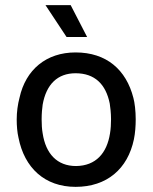

<svg xmlns="http://www.w3.org/2000/svg" viewBox="-20 -720 594 747"><path d="M319 -576 255 -700H157L239 -576ZM274 7C396 7 477 -63 501 -178C506 -202 508 -230 508 -256C508 -288 504 -321 499 -339C471 -449 394 -516 274 -516C160 -516 80 -449 56 -340C49 -314 45 -284 45 -255C45 -231 47 -205 52 -184C75 -67 154 7 274 7ZM276 -74C202 -74 158 -122 146 -201C143 -217 142 -237 142 -256C142 -278 144 -300 146 -313C160 -392 204 -435 274 -435C349 -435 392 -392 407 -317C409 -305 412 -280 412 -256C412 -239 411 -218 408 -201C396 -124 353 -75 276 -74Z"/></svg>

Font: Arthouse Owned Medium
Style: Regular
Weight: 500
Designer: Jeremy Tribby
Foundry: Tribby Type
Version: Version 1.000;PS 001.000;hotconv 1.0.88;makeotf.lib2.5.64775